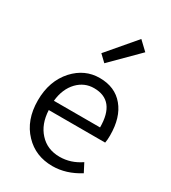

<svg xmlns="http://www.w3.org/2000/svg" viewBox="-210 -969 968 1088"><g transform="rotate(30 274.5 -425.0)"><path d="M128 -62Q53 -140 53 -269Q53 -396 127 -478Q197 -554 294 -554Q395 -554 451 -486Q507 -419 507 -301Q507 -271 503 -252H134Q138 -162 188 -108Q238 -53 319 -53Q392 -53 456 -97L485 -41Q399 13 310 13Q199 13 128 -62ZM435 -312Q435 -488 295 -488Q233 -488 188 -442Q141 -393 133 -312ZM231 -680 387 -863 444 -809 274 -639Z"/></g></svg>

Font: Source Han Sans CN Normal
Style: Regular
Weight: 350
Designer: Ryoko NISHIZUKA 西塚涼子 (kana, bopomofo & ideographs); Paul D. Hunt (Latin, Greek & Cyrillic); Sandoll Communications 산돌커뮤니
Foundry: Adobe
Version: Version 2.004;hotconv 1.0.118;makeotfexe 2.5.65603